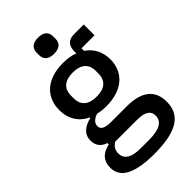

<svg xmlns="http://www.w3.org/2000/svg" viewBox="-285 -816 1107 1107"><g transform="rotate(-45 268.5 -262.5)"><path d="M534 49C534 157 457 212 270 212C185 212 127 200 89 179C51 158 34 127 34 87C34 30 67 -1 123 -13V-24C84 -37 64 -63 64 -104C64 -157 105 -184 156 -196V-200C95 -229 61 -283 61 -354C61 -461 135 -532 268 -532C305 -532 336 -527 362 -516V-530C362 -577 383 -604 430 -604H510V-516H404V-495C451 -464 477 -414 477 -354C477 -249 402 -178 269 -178C244 -178 221 -181 201 -186C174 -177 151 -161 151 -134C151 -106 177 -95 224 -95H352C480 -95 534 -40 534 49ZM432 61C432 25 409 2 337 2H161C137 16 125 36 125 62C125 105 156 133 237 133H305C390 133 432 109 432 61ZM269 -257C333 -257 370 -285 370 -345V-365C370 -425 333 -453 269 -453C205 -453 168 -425 168 -365V-345C168 -285 205 -257 269 -257ZM270 -605C222 -605 203 -629 203 -662V-680C203 -713 222 -737 270 -737C318 -737 337 -713 337 -680V-662C337 -629 318 -605 270 -605Z"/></g></svg>

Font: Plexus Sans Medium
Style: Regular
Weight: 500
Version: Version 2.001;PS 002.001;hotconv 1.0.70;makeotf.lib2.5.58329